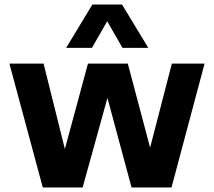

<svg xmlns="http://www.w3.org/2000/svg" viewBox="-20 -828 946 848"><path d="M169 0 21.5 -547H172.5L266.5 -170L368.5 -547H544.5L643 -176L739 -547H883.5L737.5 0H561L454.5 -395.5L345 0ZM272 -616.5 388 -808H519L635 -616.5H521L453.5 -734L386 -616.5Z"/></svg>

Font: Encode Sans
Style: Bold
Weight: 700
Designer: Multiple Designers
Foundry: Impallari Type
Version: Version 3.002; ttfautohint (v1.8.3) -l 8 -r 50 -G 200 -x 14 